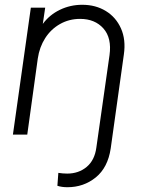

<svg xmlns="http://www.w3.org/2000/svg" viewBox="-20 -563 640 803"><path d="M262 220Q238 220 220 214L224 160Q243 163 261 163Q309 163 342.5 135Q376 107 383 54L438 -332Q448 -404 412.5 -444Q377 -484 315 -484Q269 -484 231 -462.5Q193 -441 169 -403.5Q145 -366 138 -318L94 0H34L109 -531H169L159 -463Q187 -501 230.5 -522Q274 -543 324 -543Q380 -543 422.5 -517Q465 -491 486 -444Q507 -397 498 -335L443 58Q431 138 380.5 179Q330 220 262 220Z"/></svg>

Font: Plus Jakarta Sans Light
Style: Italic
Weight: 300
Italic angle: -8°
Designer: Gumpita Rahayu
Foundry: Tokotype
Version: Version 2.071; ttfautohint (v1.8.4.7-5d5b);gftools[0.9.29]